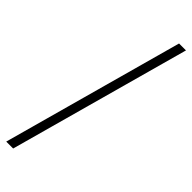

<svg xmlns="http://www.w3.org/2000/svg" viewBox="-298 -761 883 883"><g transform="rotate(45 144.0 -319.5)"><path d="M0 121 243 -760H288L45 121Z"/></g></svg>

Font: Noto Serif Hebrew Light
Style: Regular
Weight: 300
Version: Version 2.003